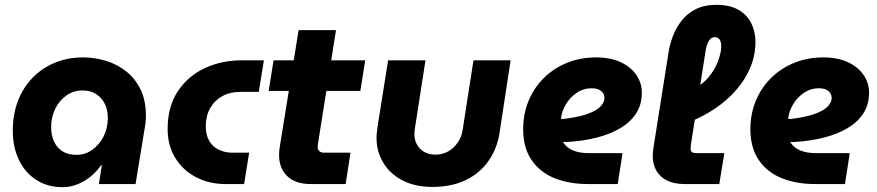

<svg xmlns="http://www.w3.org/2000/svg" viewBox="-20 -763 3636 796"><path d="M240 13Q177 13 130.5 -17Q84 -47 58.5 -100Q33 -153 33 -221Q33 -288 54 -343.5Q75 -399 114.5 -440Q154 -481 207.5 -503Q261 -525 325 -525Q374 -525 420.5 -510.5Q467 -496 504 -466.5Q541 -437 563 -391.5Q585 -346 585 -283Q585 -269 583.5 -255Q582 -241 578 -220L542 0H390L402 -78H399Q370 -36 327 -11.5Q284 13 240 13ZM297 -121Q333 -121 362.5 -142Q392 -163 409.5 -197.5Q427 -232 427 -274Q427 -307 414.5 -332.5Q402 -358 378.5 -373Q355 -388 321 -388Q286 -388 256.5 -368Q227 -348 209.5 -313Q192 -278 192 -236Q192 -200 205 -174Q218 -148 241 -134.5Q264 -121 297 -121Z M914 0Q847 0 792.5 -28.5Q738 -57 706.5 -108.5Q675 -160 675 -228Q675 -320 716.5 -383.5Q758 -447 828 -480Q898 -513 984 -513H1074L1053 -382H975Q933 -382 901 -364Q869 -346 851 -314Q833 -282 833 -240Q833 -204 847 -179.5Q861 -155 885.5 -143Q910 -131 938 -130H1013L992 0Z M1268 0Q1205 0 1171 -32.5Q1137 -65 1137 -121Q1137 -138 1140 -155L1218 -638H1373L1300 -178Q1297 -161 1297 -154Q1297 -143 1304 -136.5Q1311 -130 1322 -130H1433L1413 0ZM1094 -386 1114 -513H1494L1474 -386Z M2097 -513 2051 -212Q2041 -147 2005.5 -96Q1970 -45 1911 -16.5Q1852 12 1772 12Q1702 12 1650 -14.5Q1598 -41 1569.5 -87.5Q1541 -134 1541 -192Q1541 -202 1542.5 -214Q1544 -226 1545 -236L1589 -513H1744L1700 -230Q1699 -224 1698.5 -218Q1698 -212 1698 -208Q1698 -170 1722 -146Q1746 -122 1786 -122Q1815 -122 1838.5 -135.5Q1862 -149 1878 -172.5Q1894 -196 1898 -224L1943 -513Z M2417 0Q2339 0 2278.5 -24.5Q2218 -49 2183.5 -100Q2149 -151 2149 -227Q2149 -292 2172 -346.5Q2195 -401 2236 -441Q2277 -481 2332 -503Q2387 -525 2451 -525Q2510 -525 2552.5 -505.5Q2595 -486 2618 -452.5Q2641 -419 2641 -379Q2641 -329 2617 -292.5Q2593 -256 2551.5 -231.5Q2510 -207 2455.5 -193Q2401 -179 2340 -175Q2332 -174 2326 -174Q2320 -174 2314 -175Q2326 -153 2353 -140.5Q2380 -128 2424 -128H2561L2541 0ZM2306 -270Q2308 -270 2310.5 -270Q2313 -270 2317 -270Q2368 -276 2401 -286Q2434 -296 2452.5 -308Q2471 -320 2478.5 -333Q2486 -346 2486 -357Q2486 -373 2473 -385Q2460 -397 2433 -397Q2398 -397 2370 -377.5Q2342 -358 2325.5 -329.5Q2309 -301 2306 -273Q2306 -272 2306 -271.5Q2306 -271 2306 -270Z M2819 0Q2755 0 2720.5 -31.5Q2686 -63 2686 -119Q2686 -126 2687 -133.5Q2688 -141 2689 -150L2752 -548Q2757 -580 2770 -614Q2783 -648 2806 -677.5Q2829 -707 2864.5 -725Q2900 -743 2950 -743Q3006 -743 3042 -722Q3078 -701 3095 -666Q3112 -631 3112 -590Q3112 -535 3091.5 -485Q3071 -435 3033.5 -391.5Q2996 -348 2946 -314Q2896 -280 2838 -257L2850 -393Q2890 -410 2916.5 -441.5Q2943 -473 2956.5 -508.5Q2970 -544 2970 -571Q2970 -589 2963.5 -599Q2957 -609 2944 -609Q2929 -609 2920 -595.5Q2911 -582 2906 -557L2846 -174Q2845 -167 2844 -159Q2843 -151 2843 -147Q2843 -136 2849.5 -132Q2856 -128 2866 -128H2983L2962 0Z M3359 0Q3281 0 3220.5 -24.5Q3160 -49 3125.5 -100Q3091 -151 3091 -227Q3091 -292 3114 -346.5Q3137 -401 3178 -441Q3219 -481 3274 -503Q3329 -525 3393 -525Q3452 -525 3494.5 -505.5Q3537 -486 3560 -452.5Q3583 -419 3583 -379Q3583 -329 3559 -292.5Q3535 -256 3493.5 -231.5Q3452 -207 3397.5 -193Q3343 -179 3282 -175Q3274 -174 3268 -174Q3262 -174 3256 -175Q3268 -153 3295 -140.5Q3322 -128 3366 -128H3503L3483 0ZM3248 -270Q3250 -270 3252.5 -270Q3255 -270 3259 -270Q3310 -276 3343 -286Q3376 -296 3394.5 -308Q3413 -320 3420.5 -333Q3428 -346 3428 -357Q3428 -373 3415 -385Q3402 -397 3375 -397Q3340 -397 3312 -377.5Q3284 -358 3267.5 -329.5Q3251 -301 3248 -273Q3248 -272 3248 -271.5Q3248 -271 3248 -270Z"/></svg>

Font: MuseoModerno
Style: Bold Italic
Weight: 700
Italic angle: -9°
Designer: Pablo Cosgaya, Héctor Gatti, Marcela Romero, and the Authors of The MuseoModerno Project.
Foundry: Omnibus-Type Team
Version: Version 1.003